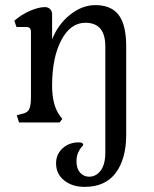

<svg xmlns="http://www.w3.org/2000/svg" viewBox="-20 -481 603 754"><path d="M475.6 47.9V-298.8Q475.6 -382.8 446.3 -421.9Q417 -460.9 354.5 -460.9Q302.7 -460.9 255.4 -423.3Q208 -385.7 184.6 -326.2V-424.8Q184.6 -437.5 176.8 -445.3Q168.9 -453.1 156.2 -453.1Q130.9 -453.1 96.7 -438Q62.5 -422.9 36.1 -399.4L44.9 -375H84Q101.6 -375 101.6 -355.5V-100.6Q101.6 -65.4 94.2 -51.3Q86.9 -37.1 63.5 -33.2L45.9 -28.3L54.7 0H213.9L224.6 -13.7L213.9 -28.3Q184.6 -69.3 184.6 -144.5Q184.6 -254.9 220.7 -323.2Q256.8 -391.6 315.4 -391.6Q393.6 -391.6 393.6 -298.8V118.2Q393.6 164.1 375.5 188.5Q357.4 212.9 330.1 212.9Q308.6 212.9 294.4 196.8Q280.3 180.7 280.3 152.3Q280.3 133.8 286.6 119.1Q293 104.5 299.8 97.2Q306.6 89.8 306.6 87.9Q306.6 78.1 290 78.1Q251 78.1 225.6 101.6Q200.2 125 200.2 160.2Q200.2 202.1 231.9 227.5Q263.7 252.9 312.5 252.9Q393.6 252.9 434.6 197.8Q475.6 142.6 475.6 47.9Z"/></svg>

Font: Kurale
Style: Regular
Weight: 400
Version: 1.0; ttfautohint (v1.3)